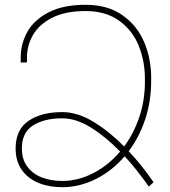

<svg xmlns="http://www.w3.org/2000/svg" viewBox="-20 -780 716 810"><path d="M607.9 7.3Q604.5 2.4 591.3 -15.9Q578.1 -34.2 555.7 -62.7Q533.2 -91.3 505.9 -120.6Q452.6 -58.6 383.8 -24.4Q314.9 9.8 242.2 9.8Q187.5 9.8 143.1 -8.1Q98.6 -25.9 72.3 -62.7Q45.9 -99.6 45.9 -153.8Q45.9 -233.4 100.6 -270.3Q155.3 -307.1 242.2 -307.1Q307.1 -307.1 374 -266.4Q440.9 -225.6 503.9 -162.1Q544.9 -217.8 568.1 -287.4Q591.3 -356.9 591.3 -434.1V-448.2Q591.3 -522 565.2 -586.9Q539.1 -651.9 482.7 -692.6Q426.3 -733.4 340.8 -733.4Q255.4 -733.4 200 -705.1Q144.5 -676.8 119.1 -632.3Q93.8 -587.9 93.8 -537.6V-516.6H67.4V-538.6Q67.4 -596.2 95.9 -646.5Q124.5 -696.8 185.8 -728.3Q247.1 -759.8 340.8 -759.8Q434.1 -759.8 496.3 -716.1Q558.6 -672.4 588.1 -602.5Q617.7 -532.7 617.7 -453.1V-439Q617.7 -353 592.8 -277.3Q567.9 -201.7 522.9 -142.1Q551.3 -111.8 574.5 -82.8Q597.7 -53.7 611.1 -34.9Q624.5 -16.1 627.9 -11.2ZM486.8 -140.6Q427.2 -202.1 364.3 -241.5Q301.3 -280.8 242.2 -280.8Q167 -280.8 119.6 -251Q72.3 -221.2 72.3 -153.8Q72.3 -107.4 95.5 -76.7Q118.7 -45.9 157 -31.2Q195.3 -16.6 242.2 -16.6Q309.1 -16.6 373 -49.3Q437 -82 486.8 -140.6Z"/></svg>

Font: Mardoto Thin
Style: Regular
Weight: 250
Designer: Christian Robertson, Vahan Hovhannisyan
Foundry: Google
Version: Version 1.000